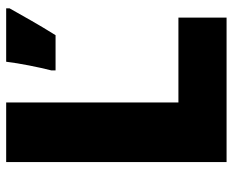

<svg xmlns="http://www.w3.org/2000/svg" viewBox="-86 -668 754 622"><g transform="rotate(-90 291.0 -357.0)"><path d="M77 0H545V-156H270V-714H77ZM575 -703V-714H402C397 -671 384 -607 374 -568V-554H488C525 -613 547 -654 575 -703Z"/></g></svg>

Font: Noto Sans Canadian Aboriginal Black
Style: Regular
Weight: 900
Designer: Monotype Design Team, Typotheque's Kevin King
Foundry: Monotype Imaging Inc.
Version: Version 2.004